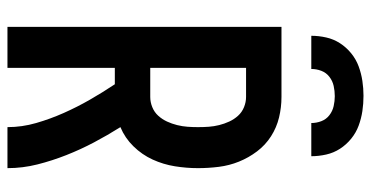

<svg xmlns="http://www.w3.org/2000/svg" viewBox="-260 -735 995 515"><g transform="rotate(90 237.5 -477.5)"><path d="M52 0V-735H240Q268 -735 295 -728.5Q322 -722 345.5 -707Q369 -692 386 -669.5Q403 -647 413.5 -621Q424 -595 427.5 -567Q431 -539 431 -511Q431 -480 426 -449Q421 -418 408 -389.5Q395 -361 372.5 -338Q350 -315 321 -303Q343 -268 362 -232Q381 -196 396 -158Q411 -120 421 -80.5Q431 -41 431 0H321Q321 -39 310 -77Q299 -115 283 -151Q267 -187 247.5 -221Q228 -255 206 -288H162V0ZM162 -383H240Q254 -383 267.5 -388.5Q281 -394 290.5 -404.5Q300 -415 306 -428Q312 -441 315.5 -455Q319 -469 320 -483Q321 -497 321 -511Q321 -526 320 -540Q319 -554 315.5 -568Q312 -582 306 -595Q300 -608 290.5 -618.5Q281 -629 267.5 -634.5Q254 -640 240 -640H162ZM76 -815Q76 -835 80.5 -855Q85 -875 96 -892Q107 -909 123 -922Q139 -935 158 -942Q177 -949 197 -952Q217 -955 237 -955Q258 -955 278 -952Q298 -949 317 -942Q336 -935 352 -922Q368 -909 379 -892Q390 -875 394.5 -855Q399 -835 399 -815H310Q310 -829 305 -842Q300 -855 289 -863.5Q278 -872 264.5 -875Q251 -878 238 -878Q224 -878 210.5 -875Q197 -872 186 -863.5Q175 -855 170 -842Q165 -829 165 -815Z"/></g></svg>

Font: Iosevka QP
Style: Bold
Weight: 700
Designer: Belleve Invis
Foundry: Belleve Invis
Version: Version 20.0.0; ttfautohint (v1.8.4)